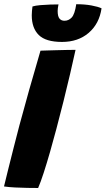

<svg xmlns="http://www.w3.org/2000/svg" viewBox="-36 -904 514 934"><path d="M149.5 10.5Q127 10.5 97.2 10Q67.5 9.5 37.5 8Q7.5 6.5 -16.5 3Q-9 -28 3.2 -77.5Q15.5 -127 30 -184Q44.5 -241 58.5 -294.5Q80.5 -377 106.5 -468.8Q132.5 -560.5 161 -657.5Q170.5 -658 191.8 -658.5Q213 -659 239 -659.8Q265 -660.5 290 -661Q315 -661.5 331.5 -661.5Q320.5 -610 305.2 -545.2Q290 -480.5 272.8 -411Q255.5 -341.5 238 -276Q223.5 -221 207.5 -165.2Q191.5 -109.5 176.5 -63.2Q161.5 -17 149.5 10.5ZM458 -863.5Q447 -788.5 395.5 -744.2Q344 -700 265.5 -700Q186.5 -700 152.5 -733.8Q118.5 -767.5 118.5 -829.5Q118.5 -839 119.5 -850.2Q120.5 -861.5 122 -872.5Q136.5 -877 160 -879Q183.5 -881 207.8 -881.8Q232 -882.5 248.5 -882.5Q244.5 -863 244.5 -850.5Q244.5 -824.5 253.2 -813.8Q262 -803 277.5 -803Q297.5 -803 312.5 -818.5Q327.5 -834 335 -883.5Q376 -883.5 408.8 -877.5Q441.5 -871.5 458 -863.5Z"/></svg>

Font: Grandstander ExtraBold
Style: Italic
Weight: 800
Italic angle: -15°
Designer: Tyler Finck
Foundry: Etcetera Type Co
Version: Version 1.200; ttfautohint (v1.8.3)